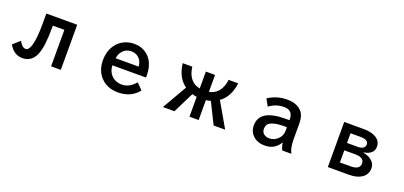

<svg xmlns="http://www.w3.org/2000/svg" viewBox="16 -1447 4967 2359"><g transform="rotate(20 2500.0 -267.0)"><path d="M354 -564.9H757.8V24.9H630.9V-452.1H480V-422.4Q480 -175.3 434.1 -68.4Q382.8 50.8 262.2 50.8Q151.9 50.8 85.9 -63L176.8 -144Q214.8 -69.3 263.7 -69.3Q304.7 -69.3 328.1 -152.8Q354 -245.6 354 -418Z M1773.9 -244.6H1334Q1337.4 -167 1382.8 -118.7Q1437.5 -61.5 1522 -61.5Q1621.6 -61.5 1698.2 -154.8L1776.4 -75.7Q1680.2 45.4 1509.8 45.4Q1370.1 45.4 1284.7 -43.9Q1203.1 -129.9 1203.1 -265.6Q1203.1 -376 1256.3 -457.5Q1303.7 -529.8 1382.8 -562.5Q1437 -585 1498.5 -585Q1596.7 -585 1666 -530.3Q1737.8 -474.6 1762.7 -374.5Q1773.9 -329.1 1773.9 -278.8ZM1643.1 -339.8Q1639.2 -390.1 1616.7 -423.8Q1574.2 -485.8 1494.6 -485.8Q1423.3 -485.8 1377.4 -428.2Q1349.1 -392.6 1342.3 -339.8Z M2092.8 24.9 2278.8 -296.9Q2160.6 -378.9 2136.7 -564.9H2262.7Q2272.9 -470.7 2320.3 -412.6Q2365.2 -357.9 2439.9 -344.2V-564.9H2560.1V-344.2Q2656.2 -361.3 2703.6 -449.7Q2729.5 -497.1 2736.8 -564.9H2862.8Q2838.4 -379.4 2720.7 -296.9L2906.7 24.9H2755.9L2620.6 -248Q2598.1 -239.7 2560.1 -234.9V24.9H2439.9V-234.9Q2402.8 -239.7 2378.9 -248L2243.7 24.9Z M3609.4 -355V-364.3Q3609.4 -484.9 3494.6 -484.9Q3387.2 -484.9 3301.3 -419.9L3251.5 -510.3Q3364.3 -584 3499 -584Q3628.9 -584 3692.9 -509.3Q3737.3 -458 3737.3 -357.9V-151.9Q3737.3 -37.6 3772.5 24.9H3653.3Q3632.3 -15.6 3625.5 -67.9H3622.1Q3597.2 -19 3542 14.6Q3497.1 42 3423.3 42Q3335.9 42 3278.8 -9.3Q3219.2 -63 3219.2 -146Q3219.2 -355 3557.1 -355ZM3609.4 -263.2H3570.3Q3456.1 -263.2 3398.9 -233.9Q3350.1 -209 3350.1 -147.9Q3350.1 -106.9 3379.4 -83Q3407.2 -60.1 3451.7 -60.1Q3510.7 -60.1 3557.6 -102.1Q3609.4 -147.9 3609.4 -220.2Z M4249 -564.9H4506.3Q4601.1 -564.9 4662.1 -530.3Q4731 -491.2 4731 -414.6Q4731 -352.5 4674.8 -318.8Q4646 -301.3 4600.1 -294.9V-291Q4671.9 -275.4 4710 -243.2Q4758.3 -202.1 4758.3 -146Q4758.3 -62.5 4691.9 -17.1Q4630.9 24.9 4525.4 24.9H4249ZM4369.1 -460.9V-334H4507.3Q4549.3 -334 4575.2 -348.6Q4604 -365.2 4604 -398.9Q4604 -460.9 4497.1 -460.9ZM4369.1 -237.8V-79.1H4507.3Q4629.4 -79.1 4629.4 -159.7Q4629.4 -237.8 4507.3 -237.8Z"/></g></svg>

Font: BIZ UDPGothic
Style: Bold
Weight: 700
Designer: TypeBank Co., Ltd.
Foundry: Morisawa Inc.
Version: Version 1.051